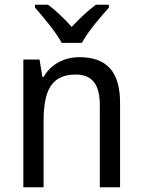

<svg xmlns="http://www.w3.org/2000/svg" viewBox="-20 -786 599 806"><path d="M239 -606H324C347 -651 402 -715 437 -754V-766H382C347 -739 316 -711 281 -673C249 -709 213 -743 182 -766H127V-754C163 -713 215 -651 239 -606ZM313 -546C252 -546 194 -518 163 -463H158L146 -536H78V0H163V-278C163 -408 197 -473 298 -473C368 -473 399 -430 399 -345V0H484V-355C484 -487 426 -546 313 -546Z"/></svg>

Font: Noto Sans Gurmukhi SemiCondensed
Style: Regular
Weight: 400
Width: 4
Designer: Jelle Bosma - Monotype Design Team
Foundry: Monotype Imaging Inc.
Version: Version 2.004